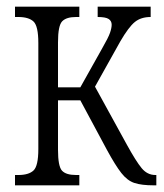

<svg xmlns="http://www.w3.org/2000/svg" viewBox="-20 -556 492 576"><path d="M25 0V-31H35Q66 -31 80.5 -44.5Q95 -58 95 -109V-427Q95 -478 80.5 -491.5Q66 -505 35 -505H25V-536H218V-505H208Q179 -505 166.5 -492Q154 -479 154 -429V-294H221L286 -410Q305 -443 310 -457.5Q315 -472 315 -482Q315 -493 306 -499Q297 -505 273 -505V-536H432V-505Q403 -505 384.5 -490Q366 -475 341 -432L265 -296L360 -123Q388 -72 405 -51.5Q422 -31 446 -31H449V0H441Q405 0 383.5 -7Q362 -14 344 -37Q326 -60 301 -106L221 -255H154V-107Q154 -57 166 -44Q178 -31 208 -31H218V0Z"/></svg>

Font: Noto Serif ExtraCondensed Light
Style: Regular
Weight: 300
Width: 2
Designer: Monotype Design Team
Foundry: Monotype Imaging Inc.
Version: Version 2.014; ttfautohint (v1.8.4.7-5d5b)